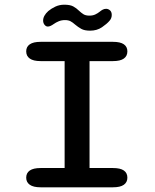

<svg xmlns="http://www.w3.org/2000/svg" viewBox="-20 -797 659 817"><path d="M152.5 0Q122 0 106.8 -10.8Q91.5 -21.5 91.5 -41Q91.5 -61 106.8 -71.5Q122 -82 152.5 -82H255V-537H152.5Q122 -537 106.8 -547.8Q91.5 -558.5 91.5 -578.5Q91.5 -598 106.8 -608.5Q122 -619 152.5 -619H461Q492 -619 507 -608.5Q522 -598 522 -578.5Q522 -558.5 507 -547.8Q492 -537 461 -537H361V-82H461Q492 -82 507 -71.5Q522 -61 522 -41Q522 -21.5 507 -10.8Q492 0 461 0ZM363.5 -666.5Q339.5 -666.5 325.8 -674.2Q312 -682 299.5 -692.5Q289.5 -701.5 280.2 -706.5Q271 -711.5 256.5 -711.5Q242 -711.5 230 -706.5Q218 -701.5 209 -695Q202 -690 195.5 -687Q189 -684 183.5 -684Q175.5 -684 169.5 -691.5Q163.5 -699 163.5 -709.5Q163.5 -730 185.5 -750Q198 -760.5 215.5 -768.8Q233 -777 253.5 -777Q278 -777 291.5 -769.8Q305 -762.5 316 -751.5Q325.5 -742.5 335 -736.5Q344.5 -730.5 360.5 -730.5Q375 -730.5 385.5 -735.5Q396 -740.5 404 -747Q410.5 -752.5 417.2 -756Q424 -759.5 431.5 -759.5Q440.5 -759.5 448 -753Q455.5 -746.5 455.5 -733.5Q455.5 -719 446 -708.5Q435 -695.5 413.8 -681Q392.5 -666.5 363.5 -666.5Z"/></svg>

Font: Sono Monospace Medium
Style: Regular
Weight: 500
Designer: Tyler Finck
Foundry: Tyler Finck
Version: Version 2.112